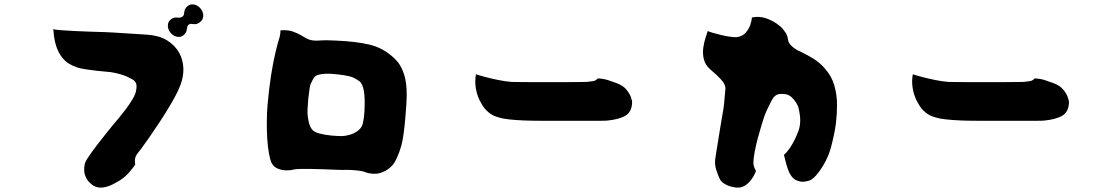

<svg xmlns="http://www.w3.org/2000/svg" viewBox="-20 -839 5040 879"><path d="M844 -726Q838 -722 837 -714Q836 -706 833.5 -696.5Q831 -687 819 -677Q806 -667 789 -671Q772 -675 760 -690Q748 -705 748.5 -722.5Q749 -740 762 -750Q776 -761 791 -758.5Q806 -756 815 -763Q822 -768 822.5 -775.5Q823 -783 825.5 -792.5Q828 -802 840 -812Q853 -822 870 -818Q887 -814 899 -799Q911 -784 910.5 -766.5Q910 -749 897 -739Q885 -729 875 -728.5Q865 -728 857.5 -729.5Q850 -731 844 -726ZM500 -690Q526 -688 571.5 -685.5Q617 -683 657 -680Q710 -676 746 -653.5Q782 -631 801 -596Q818 -565 819.5 -526.5Q821 -488 805 -447Q793 -416 768 -372.5Q743 -329 714 -285Q685 -241 660 -205Q635 -169 622 -152Q618 -148 606 -131.5Q594 -115 599 -85Q587 -68 571 -49.5Q555 -31 533 -16Q519 -7 498 4Q477 15 454 19Q431 23 409 12Q402 8 389.5 -4Q377 -16 369.5 -36.5Q362 -57 368 -88Q370 -99 387.5 -124.5Q405 -150 428 -180Q451 -210 471 -234.5Q491 -259 498 -268Q506 -277 521.5 -295.5Q537 -314 554 -336.5Q571 -359 584.5 -381Q598 -403 602 -419Q606 -437 605 -448Q604 -459 596 -468Q589 -476 562 -488Q535 -500 497 -507Q489 -509 468.5 -510.5Q448 -512 423 -515Q398 -518 373.5 -521.5Q349 -525 334 -530Q313 -537 295 -548Q277 -559 263 -578Q247 -598 237 -629Q227 -660 224 -706Q230 -703 256.5 -701Q283 -699 320 -697Q357 -695 394 -694Q431 -693 460.5 -692Q490 -691 500 -690Z M1780 -577Q1805 -555 1818 -528Q1831 -501 1836 -474.5Q1841 -448 1841.5 -427Q1842 -406 1842 -395Q1842 -384 1840 -356Q1838 -328 1835 -292.5Q1832 -257 1827.5 -225Q1823 -193 1818 -175Q1808 -138 1791 -104Q1774 -70 1736 -53Q1713 -42 1689.5 -43.5Q1666 -45 1652 -51Q1643 -55 1624 -57.5Q1605 -60 1584 -61Q1563 -62 1547 -61Q1538 -61 1515 -62Q1492 -63 1463 -64Q1434 -65 1405 -65.5Q1376 -66 1354.5 -65.5Q1333 -65 1325 -63Q1313 -59 1292.5 -59Q1272 -59 1253 -66.5Q1234 -74 1224 -92Q1217 -106 1211.5 -135.5Q1206 -165 1203.5 -203.5Q1201 -242 1201.5 -283.5Q1202 -325 1205 -361Q1218 -505 1243 -607Q1251 -640 1257.5 -660Q1264 -680 1264 -700Q1297 -703 1321 -694.5Q1345 -686 1362.5 -675Q1380 -664 1392 -659Q1412 -651 1442.5 -653.5Q1473 -656 1523 -653Q1610 -649 1670.5 -635Q1731 -621 1780 -577ZM1543 -216Q1560 -216 1581.5 -222Q1603 -228 1620.5 -242Q1638 -256 1642 -278Q1647 -301 1648.5 -328.5Q1650 -356 1649.5 -381Q1649 -406 1646 -422Q1640 -457 1625 -467.5Q1610 -478 1595 -485Q1583 -490 1555.5 -494.5Q1528 -499 1497.5 -501Q1467 -503 1443 -498Q1422 -494 1414 -478.5Q1406 -463 1402 -454Q1400 -450 1397 -431.5Q1394 -413 1391.5 -388.5Q1389 -364 1388 -341.5Q1387 -319 1389 -306Q1392 -283 1396.5 -269.5Q1401 -256 1408 -247Q1418 -234 1443.5 -227.5Q1469 -221 1497 -218.5Q1525 -216 1543 -216Z M2200 -341Q2189 -354 2176.5 -378.5Q2164 -403 2158.5 -434.5Q2153 -466 2159 -499Q2170 -495 2198 -487.5Q2226 -480 2260 -473Q2294 -466 2321 -464Q2327 -464 2352 -463.5Q2377 -463 2414 -463Q2451 -463 2491.5 -463Q2532 -463 2569.5 -463Q2607 -463 2633 -463.5Q2659 -464 2666 -464Q2682 -466 2694.5 -467.5Q2707 -469 2717 -480Q2742 -479 2762.5 -472.5Q2783 -466 2804 -458Q2833 -447 2848 -428.5Q2863 -410 2868.5 -393.5Q2874 -377 2874 -372Q2873 -327 2843.5 -309.5Q2814 -292 2760 -287Q2752 -286 2722.5 -286Q2693 -286 2653.5 -286Q2614 -286 2574 -286Q2534 -286 2503.5 -286Q2473 -286 2462 -286Q2445 -286 2411.5 -286.5Q2378 -287 2343 -289.5Q2308 -292 2285 -296Q2252 -303 2234.5 -312.5Q2217 -322 2200 -341Z M3565 -705Q3580 -687 3583.5 -675.5Q3587 -664 3588 -656Q3589 -648 3594 -640Q3602 -629 3614.5 -619.5Q3627 -610 3652 -599Q3677 -587 3704.5 -570Q3732 -553 3754 -528Q3787 -492 3799.5 -448.5Q3812 -405 3812 -360.5Q3812 -316 3807 -275Q3801 -228 3785 -167Q3769 -106 3729 -52Q3704 -18 3684 -12Q3664 -6 3650 -7Q3629 -10 3616 -19.5Q3603 -29 3592 -52Q3586 -66 3580.5 -85Q3575 -104 3569 -130Q3583 -142 3596.5 -162Q3610 -182 3620 -203.5Q3630 -225 3635 -239Q3643 -260 3643.5 -285.5Q3644 -311 3635 -348Q3633 -355 3625 -368.5Q3617 -382 3604 -394Q3591 -406 3575 -408Q3562 -410 3548.5 -408.5Q3535 -407 3524 -396Q3519 -391 3509.5 -373Q3500 -355 3491 -335Q3482 -315 3478 -303Q3475 -294 3467 -268Q3459 -242 3450 -209Q3441 -176 3435 -144Q3429 -112 3429 -92Q3430 -79 3434.5 -69.5Q3439 -60 3441 -56Q3439 -49 3429.5 -32Q3420 -15 3403.5 1Q3387 17 3363 20Q3353 21 3334 17Q3315 13 3297.5 3Q3280 -7 3273 -24Q3267 -38 3259.5 -60Q3252 -82 3254 -107Q3255 -117 3259 -141Q3263 -165 3268 -196.5Q3273 -228 3278 -258.5Q3283 -289 3287 -311.5Q3291 -334 3292 -341Q3294 -352 3295.5 -370Q3297 -388 3298.5 -405Q3300 -422 3301 -431Q3303 -451 3281.5 -474.5Q3260 -498 3232 -521Q3209 -541 3202.5 -567Q3196 -593 3199.5 -619Q3203 -645 3210 -666Q3217 -687 3220 -697Q3226 -694 3242.5 -689Q3259 -684 3280 -679Q3301 -674 3321 -671Q3341 -668 3353 -669Q3378 -672 3393 -688.5Q3408 -705 3415 -725.5Q3422 -746 3422 -759Q3457 -766 3486.5 -755.5Q3516 -745 3537 -730Q3558 -715 3565 -705Z M4200 -341Q4189 -354 4176.5 -378.5Q4164 -403 4158.5 -434.5Q4153 -466 4159 -499Q4170 -495 4198 -487.5Q4226 -480 4260 -473Q4294 -466 4321 -464Q4327 -464 4352 -463.5Q4377 -463 4414 -463Q4451 -463 4491.5 -463Q4532 -463 4569.5 -463Q4607 -463 4633 -463.5Q4659 -464 4666 -464Q4682 -466 4694.5 -467.5Q4707 -469 4717 -480Q4742 -479 4762.5 -472.5Q4783 -466 4804 -458Q4833 -447 4848 -428.5Q4863 -410 4868.5 -393.5Q4874 -377 4874 -372Q4873 -327 4843.5 -309.5Q4814 -292 4760 -287Q4752 -286 4722.5 -286Q4693 -286 4653.5 -286Q4614 -286 4574 -286Q4534 -286 4503.5 -286Q4473 -286 4462 -286Q4445 -286 4411.5 -286.5Q4378 -287 4343 -289.5Q4308 -292 4285 -296Q4252 -303 4234.5 -312.5Q4217 -322 4200 -341Z"/></svg>

Font: Potta One
Style: Regular
Weight: 400
Designer: 108,108go
Foundry: Font Zone 108
Version: Version 1.000